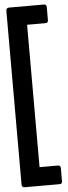

<svg xmlns="http://www.w3.org/2000/svg" viewBox="-62 -846 354 993"><g transform="rotate(-5 115.0 -349.5)"><path d="M206.1 -719.7Q206.1 -719.7 206.1 -719.7Q206.1 -719.7 206.1 -719.7Q212.9 -719.7 216.8 -723.6Q219.7 -727.5 219.7 -734.4Q219.7 -734.4 219.7 -767.6Q219.7 -801.8 219.7 -801.8Q219.7 -801.8 219.7 -801.8Q219.7 -801.8 219.7 -801.8Q219.7 -808.6 216.8 -812.5Q212.9 -816.4 206.1 -816.4Q206.1 -816.4 182.6 -816.4Q159.2 -816.4 128.9 -816.4Q91.8 -816.4 57.6 -816.4Q24.4 -816.4 24.4 -816.4Q24.4 -816.4 24.4 -816.4Q24.4 -816.4 24.4 -816.4Q17.6 -816.4 13.7 -812.5Q9.8 -808.6 9.8 -801.8Q9.8 -801.8 9.8 -750Q9.8 -697.3 9.8 -615.2Q9.8 -570.3 9.8 -520.5Q9.8 -470.7 9.8 -418Q9.8 -297.9 9.8 -179.7Q9.8 -61.5 9.8 14.6Q9.8 54.7 9.8 78.1Q9.8 101.6 9.8 101.6Q9.8 101.6 9.8 101.6Q9.8 101.6 9.8 101.6Q9.8 108.4 13.7 112.3Q17.6 116.2 24.4 116.2Q24.4 116.2 47.9 116.2Q71.3 116.2 101.6 116.2Q138.7 116.2 171.9 116.2Q206.1 116.2 206.1 116.2Q206.1 116.2 206.1 116.2Q206.1 116.2 206.1 116.2Q212.9 116.2 216.8 112.3Q219.7 108.4 219.7 101.6Q219.7 101.6 219.7 68.4Q219.7 34.2 219.7 34.2Q219.7 34.2 219.7 34.2Q219.7 34.2 219.7 34.2Q219.7 27.3 216.8 23.4Q212.9 19.5 206.1 19.5Q206.1 19.5 158.2 19.5Q110.4 19.5 110.4 19.5Q110.4 19.5 110.4 -22.5Q110.4 -65.4 110.4 -132.8Q110.4 -168.9 110.4 -210Q110.4 -251 110.4 -294.9Q110.4 -347.7 110.4 -401.4Q110.4 -455.1 110.4 -503.9Q110.4 -594.7 110.4 -657.2Q110.4 -719.7 110.4 -719.7Q110.4 -719.7 158.2 -719.7Q206.1 -719.7 206.1 -719.7Z"/></g></svg>

Font: Franchise Goodkids
Style: Regular
Weight: 500
Designer: ""
Version: ""